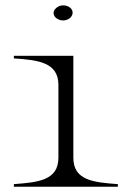

<svg xmlns="http://www.w3.org/2000/svg" viewBox="-20 -713 493 733"><path d="M33 -10V0H430V-10C339 -17 260 -23 260 -111V-500H33V-490C123 -484 203 -476 203 -389V-111C203 -24 125 -17 33 -10ZM248 -645C262 -658 260 -677 243 -687C226 -696 206 -694 193 -681C180 -669 182 -651 199 -641C216 -631 235 -634 248 -645Z"/></svg>

Font: Sprat Extended Light
Style: Regular
Weight: 300
Width: 9
Designer: Ethan Nakache
Foundry: Collletttivo
Version: Version 2.000;Glyphs 3.2 (3217)